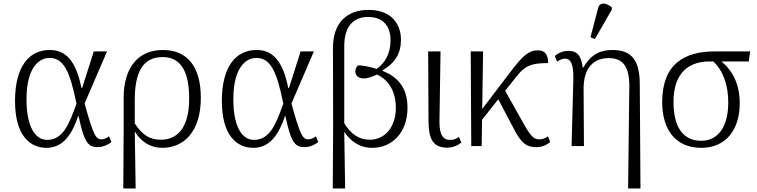

<svg xmlns="http://www.w3.org/2000/svg" viewBox="-20 -827 4286 1087"><path d="M244 10C341 10 391 -75 422 -169H425C455 -29 475 6 532 6C566 6 593 -9 611 -23L597 -55C585 -46 570 -38 555 -38C523 -38 509 -60 459 -241L586 -536H511L445 -329H441C410 -483 353 -544 261 -544C143 -544 65 -448 65 -256C65 -61 148 10 244 10ZM247 -35C179 -35 130 -110 130 -265C130 -446 202 -499 260 -499C341 -499 376 -423 413 -240C373 -130 339 -35 247 -35Z M678 240H748L743 -80H745C780 -22 835 10 898 10C1020 10 1117 -80 1117 -274C1117 -452 1038 -544 903 -544C757 -544 680 -439 680 -273V-83ZM892 -36C829 -36 788 -60 743 -128V-262C743 -412 785 -504 901 -504C1010 -504 1051 -412 1051 -268C1051 -95 977 -36 892 -36Z M1415 10C1512 10 1562 -75 1593 -169H1596C1626 -29 1646 6 1703 6C1737 6 1764 -9 1782 -23L1768 -55C1756 -46 1741 -38 1726 -38C1694 -38 1680 -60 1630 -241L1757 -536H1682L1616 -329H1612C1581 -483 1524 -544 1432 -544C1314 -544 1236 -448 1236 -256C1236 -61 1319 10 1415 10ZM1418 -35C1350 -35 1301 -110 1301 -265C1301 -446 1373 -499 1431 -499C1512 -499 1547 -423 1584 -240C1544 -130 1510 -35 1418 -35Z M1864 240H1934L1929 -78H1931C1962 -32 2012 10 2087 10C2200 10 2287 -76 2287 -217C2287 -339 2224 -394 2146 -426V-429C2218 -471 2250 -526 2250 -602C2250 -693 2194 -771 2067 -771C1945 -771 1864 -699 1865 -553L1866 -122ZM2074 -36C2011 -36 1966 -69 1929 -129V-566C1929 -678 1981 -731 2064 -731C2152 -731 2191 -676 2191 -599C2191 -523 2160 -471 2113 -437C2074 -449 2028 -458 2007 -457C1994 -446 1992 -432 1992 -422C1992 -396 2013 -382 2043 -383C2061 -383 2094 -395 2114 -405C2176 -377 2221 -315 2221 -216C2221 -109 2160 -36 2074 -36Z M2512 9C2544 9 2572 -4 2592 -20L2578 -52C2560 -39 2548 -35 2527 -35C2479 -35 2468 -80 2468 -140L2474 -536H2404L2406 -141C2407 -41 2430 9 2512 9Z M2648 0H2707L2709 -149L2801 -265L2891 -94C2934 -11 2965 6 3017 6C3042 6 3070 -2 3095 -23L3082 -55C3066 -43 3049 -38 3034 -38C3005 -38 2988 -51 2950 -117L2840 -313L2904 -394C2954 -457 2988 -469 3083 -470C3083 -511 3071 -542 3024 -542C2973 -542 2938 -509 2876 -428L2710 -210L2715 -536H2645Z M3348 -606 3444 -773V-785C3416 -809 3376 -820 3366 -781L3323 -616ZM3536 240H3606L3602 -353C3601 -485 3557 -544 3447 -544C3385 -544 3329 -525 3283 -445H3279C3270 -516 3245 -539 3199 -539C3168 -539 3143 -529 3121 -510L3134 -478C3151 -490 3167 -495 3179 -495C3209 -495 3228 -467 3226 -380L3216 0H3286L3284 -326C3284 -414 3318 -498 3427 -498C3513 -498 3540 -442 3543 -350Z M3950 10C4094 10 4168 -98 4168 -242C4168 -349 4129 -425 4065 -479H4219L4227 -536H4027C3856 -536 3729 -466 3729 -249C3729 -88 3809 10 3950 10ZM3950 -30C3840 -30 3793 -118 3793 -250C3793 -428 3894 -479 3995 -479H4018C4073 -429 4103 -347 4103 -247C4103 -109 4045 -30 3950 -30Z"/></svg>

Font: Noto Serif Light
Style: Regular
Weight: 300
Designer: Monotype Design Team
Foundry: Monotype Imaging Inc.
Version: Version 2.013